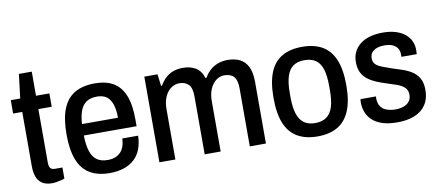

<svg xmlns="http://www.w3.org/2000/svg" viewBox="-64 -912 2657 1161"><g transform="rotate(-10 1265.0 -331.0)"><path d="M177 12Q136 12 113 -4.5Q90 -21 81 -48.5Q72 -76 72 -107V-444H16V-526H74L92 -674H171V-526H253V-444H171V-116Q171 -93 179 -82Q187 -71 208 -71H253V-3Q243 1 229.5 4Q216 7 202.5 9.5Q189 12 177 12Z M531 12Q457 12 408.5 -17Q360 -46 336 -107Q312 -168 312 -263Q312 -360 336.5 -420.5Q361 -481 410 -509.5Q459 -538 534 -538Q602 -538 647 -511.5Q692 -485 715 -428.5Q738 -372 738 -281V-239H414Q415 -181 427 -143Q439 -105 464.5 -86.5Q490 -68 532 -68Q557 -68 576.5 -75.5Q596 -83 610 -97Q624 -111 631.5 -132.5Q639 -154 640 -181H737Q736 -135 722 -98.5Q708 -62 681 -37.5Q654 -13 616 -0.5Q578 12 531 12ZM415 -309H636Q636 -349 629 -377Q622 -405 609 -423Q596 -441 576.5 -449Q557 -457 532 -457Q493 -457 468 -440.5Q443 -424 430.5 -391Q418 -358 415 -309Z M836 0V-526H917L926 -454H932Q948 -482 969 -501Q990 -520 1016.5 -529Q1043 -538 1074 -538Q1119 -538 1151.5 -519Q1184 -500 1199 -454H1205Q1221 -482 1242.5 -500.5Q1264 -519 1291 -528.5Q1318 -538 1349 -538Q1392 -538 1423.5 -522.5Q1455 -507 1472.5 -472Q1490 -437 1490 -378V0H1391V-357Q1391 -382 1386 -400Q1381 -418 1371.5 -428.5Q1362 -439 1347 -444.5Q1332 -450 1314 -450Q1286 -450 1263 -433Q1240 -416 1226 -384.5Q1212 -353 1212 -308V0H1114V-357Q1114 -382 1109 -400Q1104 -418 1094 -428.5Q1084 -439 1069.5 -444.5Q1055 -450 1038 -450Q1009 -450 985.5 -433Q962 -416 948 -384.5Q934 -353 934 -308V0Z M1806 12Q1733 12 1683 -17Q1633 -46 1608 -106.5Q1583 -167 1583 -263Q1583 -360 1608 -420.5Q1633 -481 1683 -509.5Q1733 -538 1806 -538Q1880 -538 1929.5 -509.5Q1979 -481 2004.5 -420.5Q2030 -360 2030 -263Q2030 -167 2004.5 -106.5Q1979 -46 1929.5 -17Q1880 12 1806 12ZM1806 -70Q1848 -70 1875 -89Q1902 -108 1914.5 -147.5Q1927 -187 1927 -249V-277Q1927 -340 1914.5 -379.5Q1902 -419 1875 -437.5Q1848 -456 1806 -456Q1764 -456 1737.5 -437.5Q1711 -419 1698 -379.5Q1685 -340 1685 -277V-249Q1685 -187 1698 -147.5Q1711 -108 1737.5 -89Q1764 -70 1806 -70Z M2296 12Q2244 12 2207 0.5Q2170 -11 2146 -32Q2122 -53 2110 -82Q2098 -111 2098 -146Q2098 -151 2098.5 -156Q2099 -161 2100 -165H2195Q2194 -161 2194 -157.5Q2194 -154 2194 -150Q2195 -121 2208 -102.5Q2221 -84 2245 -75.5Q2269 -67 2298 -67Q2326 -67 2348 -75Q2370 -83 2383 -99Q2396 -115 2396 -140Q2396 -169 2378 -185.5Q2360 -202 2331 -212Q2302 -222 2270 -232Q2241 -241 2213 -252.5Q2185 -264 2162 -281Q2139 -298 2125 -324Q2111 -350 2111 -390Q2111 -426 2125 -453.5Q2139 -481 2164 -500Q2189 -519 2224 -528.5Q2259 -538 2301 -538Q2345 -538 2378.5 -528Q2412 -518 2435.5 -499.5Q2459 -481 2471 -455.5Q2483 -430 2483 -400Q2483 -393 2482.5 -386Q2482 -379 2482 -374H2388V-390Q2388 -411 2378 -426.5Q2368 -442 2348.5 -451Q2329 -460 2297 -460Q2275 -460 2258 -455Q2241 -450 2230 -441.5Q2219 -433 2214 -421.5Q2209 -410 2209 -396Q2209 -372 2223.5 -358.5Q2238 -345 2262 -336Q2286 -327 2314 -317Q2345 -307 2377 -296.5Q2409 -286 2436 -269.5Q2463 -253 2479.5 -225Q2496 -197 2496 -153Q2496 -109 2481 -78Q2466 -47 2439 -27Q2412 -7 2375.5 2.5Q2339 12 2296 12Z"/></g></svg>

Font: Archivo SemiCondensed Medium
Style: Regular
Weight: 500
Width: 4
Designer: Hector Gatti
Foundry: Omnibus-Type
Version: Version 2.001